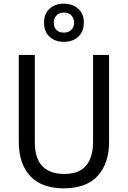

<svg xmlns="http://www.w3.org/2000/svg" viewBox="-20 -1012 694 1042"><path d="M572 -242Q572 -127 511 -58.5Q450 10 325 10Q206 10 144 -56.5Q82 -123 82 -243V-714H169V-240Q169 -68 329 -68Q410 -68 447.5 -113.5Q485 -159 485 -241V-714H572ZM327 -785Q278 -785 248.5 -813Q219 -841 219 -889Q219 -937 248.5 -964.5Q278 -992 327 -992Q373 -992 404 -965Q435 -938 435 -890Q435 -841 405 -813Q375 -785 327 -785ZM327 -835Q351 -835 366.5 -849.5Q382 -864 382 -889Q382 -914 366.5 -929Q351 -944 327 -944Q303 -944 287.5 -929Q272 -914 272 -889Q272 -864 286 -849.5Q300 -835 327 -835Z"/></svg>

Font: Noto Sans Myanmar SemiCondensed
Style: Regular
Weight: 400
Width: 4
Designer: Monotype Design Team
Foundry: Monotype Imaging Inc.
Version: Version 2.107; ttfautohint (v1.8.4.7-5d5b)